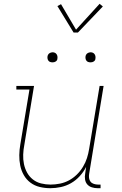

<svg xmlns="http://www.w3.org/2000/svg" viewBox="-20 -982 640 1010"><path d="M245 8Q216 8 189 1.5Q162 -5 140.5 -21Q119 -37 105.5 -60.5Q92 -84 86.5 -111Q81 -138 81.5 -166.5Q82 -195 87 -223L135 -511H66V-530H159L108 -220Q103 -195 102 -169Q101 -143 106 -119Q111 -95 122.5 -74Q134 -53 153 -38Q172 -23 196.5 -17Q221 -11 246 -11Q270 -11 295 -16Q320 -21 342.5 -33Q365 -45 384 -63.5Q403 -82 416.5 -104.5Q430 -127 437.5 -150.5Q445 -174 449 -199L504 -530H525L449 -68Q447 -57 448.5 -45.5Q450 -34 456.5 -26Q463 -18 474 -14.5Q485 -11 496 -11H509V8H493Q478 8 463.5 3.5Q449 -1 439.5 -11.5Q430 -22 427.5 -37.5Q425 -53 428 -68L433 -104Q420 -78 399.5 -55.5Q379 -33 353.5 -18.5Q328 -4 300 2Q272 8 245 8ZM456 -654Q450 -654 444 -656Q438 -658 434.5 -663Q431 -668 430 -674Q429 -680 430 -686Q431 -691 433.5 -695Q436 -699 439.5 -701.5Q443 -704 447.5 -705.5Q452 -707 456 -707Q463 -707 468.5 -704.5Q474 -702 477.5 -697Q481 -692 482 -686Q483 -680 482 -674Q482 -669 479.5 -665Q477 -661 473 -658.5Q469 -656 465 -655Q461 -654 456 -654ZM256 -654Q250 -654 244 -656Q238 -658 234.5 -663Q231 -668 230 -674Q229 -680 230 -686Q231 -691 233.5 -695Q236 -699 239.5 -701.5Q243 -704 247.5 -705.5Q252 -707 256 -707Q263 -707 268.5 -704.5Q274 -702 277.5 -697Q281 -692 282 -686Q283 -680 282 -674Q282 -669 279.5 -665Q277 -661 273 -658.5Q269 -656 265 -655Q261 -654 256 -654ZM367 -811 282 -950 301 -960 380 -826 504 -962 521 -948 390 -811Z"/></svg>

Font: Iosevka Slab Thin Extended
Style: Italic
Weight: 100
Width: 7
Italic angle: -9°
Monospace: yes
Designer: Belleve Invis
Foundry: Belleve Invis
Version: Version 11.1.0; ttfautohint (v1.8.3)